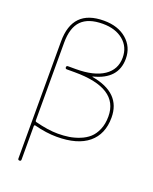

<svg xmlns="http://www.w3.org/2000/svg" viewBox="-173 -835 917 1149"><g transform="rotate(20 286.0 -260.0)"><path d="M106 -535V-41Q106 -32 113 -31Q194 -10 256 -10Q293 -10 326 -15Q359 -20 393 -33.5Q427 -47 451 -68.5Q475 -90 490.5 -126Q506 -162 506 -210Q506 -390 226 -390H176Q166 -390 166 -400Q166 -410 176 -410H226Q341 -410 403.5 -452Q466 -494 466 -570Q466 -638 416.5 -679Q367 -720 286 -720Q194 -720 150 -675Q106 -630 106 -535ZM86 210V-535Q86 -740 286 -740Q376 -740 431 -692.5Q486 -645 486 -570Q486 -440 336 -403Q335 -403 335 -402Q335 -400 336 -400Q526 -367 526 -210Q526 -104 457 -47Q388 10 256 10Q190 10 113 -10Q110 -11 108 -8.5Q106 -6 106 -3V210Q106 220 96 220Q86 220 86 210Z"/></g></svg>

Font: Rounded Mplus 1c Thin
Style: Regular
Weight: 250
Version: Version 1.059.20150529